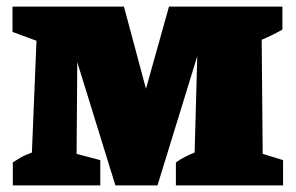

<svg xmlns="http://www.w3.org/2000/svg" viewBox="-20 -564 900 584"><path d="M779 -96 841 -77V0H515V-70Q529 -80 545 -88Q561 -96 572 -100L580 -393L459 0H331L215 -375L213 -96L285 -77V0H19V-70Q31 -78 43 -85Q55 -92 77 -100L91 -440L18 -467V-544H357L424 -294L494 -544H839V-474Q807 -456 776 -443Z"/></svg>

Font: Piazzolla SC Black
Style: Regular
Weight: 900
Designer: Juan Pablo del Peral
Foundry: Huerta Tipografica
Version: Version 1.330